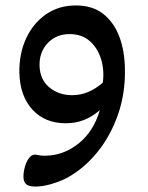

<svg xmlns="http://www.w3.org/2000/svg" viewBox="-20 -473 543 704"><path d="M105 211Q83 210 74.5 201Q66 192 66 175Q66 157 71.5 138Q77 119 86.5 106.5Q96 94 108 94Q111 94 114.5 94.5Q118 95 122 96Q127 97 131.5 97.5Q136 98 144 98Q211 98 267 54Q323 10 346 -69Q317 -44 286.5 -32.5Q256 -21 221 -21Q145 -21 99 -71Q53 -121 51 -207Q50 -276 75.5 -331.5Q101 -387 148 -420Q195 -453 258 -453Q319 -453 358 -422.5Q397 -392 417 -340Q437 -288 438 -221Q440 -131 412.5 -52.5Q385 26 336.5 85.5Q288 145 226 179Q197 194 164 203Q131 212 105 211ZM244 -124Q276 -124 304 -136Q332 -148 357 -170Q363 -216 350.5 -256.5Q338 -297 309 -322.5Q280 -348 235 -348Q186 -348 155 -315Q124 -282 125 -233Q126 -182 160.5 -153Q195 -124 244 -124Z"/></svg>

Font: Akaya Telivigala
Style: Regular
Weight: 400
Designer: Vaishnavi Murthy Yerkadithaya, Juan Luis Blanco Aristondo
Version: Version 1.002; ttfautohint (v1.8.3)